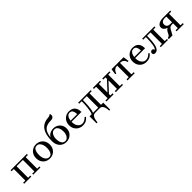

<svg xmlns="http://www.w3.org/2000/svg" viewBox="446 -2599 4653 4653"><g transform="rotate(-45 2773.0 -272.5)"><path d="M525 -430 519 -423V-41L525 -35H595V0H349V-35H418L424 -41V-423L418 -430H214L208 -423V-41L214 -35H283V0H38V-35H107L113 -41V-423L107 -430H38V-465H595V-430Z M914 -475Q979 -475 1032.5 -445.5Q1086 -416 1118 -361.5Q1150 -307 1150 -232Q1150 -157 1118 -102.5Q1086 -48 1032.5 -19Q979 10 914 10Q850 10 796.5 -19Q743 -48 711 -102.5Q679 -157 679 -232Q679 -307 711 -361.5Q743 -416 796.5 -445.5Q850 -475 914 -475ZM919 -25Q966 -25 993 -52Q1020 -79 1032 -125Q1044 -171 1044 -229Q1044 -292 1026 -339.5Q1008 -387 977.5 -413.5Q947 -440 909 -440Q864 -440 836 -413Q808 -386 796.5 -339.5Q785 -293 785 -236Q785 -173 803 -125.5Q821 -78 851.5 -51.5Q882 -25 919 -25Z M1479 10Q1415 10 1361.5 -20.5Q1308 -51 1276 -110Q1244 -169 1244 -255Q1244 -328 1253.5 -396.5Q1263 -465 1286 -523Q1309 -581 1348.5 -624.5Q1388 -668 1447 -694Q1506 -720 1588 -723Q1615 -725 1629 -731.5Q1643 -738 1647 -750H1676Q1685 -726 1683 -703.5Q1681 -681 1669 -664Q1657 -647 1634.5 -637Q1612 -627 1580 -627Q1494 -627 1439.5 -606Q1385 -585 1354 -546Q1323 -507 1307.5 -454.5Q1292 -402 1284 -341Q1303 -379 1334.5 -403Q1366 -427 1405 -438.5Q1444 -450 1484 -450Q1549 -450 1601 -421Q1653 -392 1684 -340.5Q1715 -289 1715 -220Q1715 -151 1683 -99.5Q1651 -48 1597.5 -19Q1544 10 1479 10ZM1477 -25Q1506 -25 1530.5 -40.5Q1555 -56 1572.5 -83Q1590 -110 1599.5 -144.5Q1609 -179 1609 -216Q1609 -274 1595.5 -319Q1582 -364 1554 -389.5Q1526 -415 1482 -415Q1452 -415 1427.5 -399.5Q1403 -384 1386 -357Q1369 -330 1359.5 -296Q1350 -262 1350 -224Q1350 -166 1363.5 -121Q1377 -76 1405.5 -50.5Q1434 -25 1477 -25Z M2044 10Q1981 10 1927.5 -19Q1874 -48 1841.5 -102.5Q1809 -157 1809 -232Q1809 -307 1841.5 -361.5Q1874 -416 1927.5 -445.5Q1981 -475 2044 -475Q2107 -475 2153 -450.5Q2199 -426 2224.5 -376Q2250 -326 2250 -250H1899V-285H2141Q2137 -360 2113.5 -400Q2090 -440 2038 -440Q1994 -440 1966.5 -413.5Q1939 -387 1925.5 -340Q1912 -293 1912 -232Q1912 -172 1932.5 -127Q1953 -82 1987.5 -57Q2022 -32 2064 -32Q2116 -32 2153.5 -56Q2191 -80 2218 -109L2245 -86Q2224 -61 2197.5 -39Q2171 -17 2134 -3.5Q2097 10 2044 10Z M2782 -429H2713L2707 -423V-41L2713 -35H2782V205H2749Q2747 144 2733.5 97.5Q2720 51 2694 25.5Q2668 0 2626 0H2471Q2429 0 2403 25.5Q2377 51 2364 97.5Q2351 144 2347 205H2314V-35H2386Q2401 -65 2411 -113Q2421 -161 2427 -217Q2433 -273 2435.5 -327Q2438 -381 2438 -423L2432 -429H2352V-464H2782ZM2606 -35 2612 -41V-423L2606 -429H2485L2479 -423Q2479 -390 2477.5 -340.5Q2476 -291 2471.5 -235Q2467 -179 2458 -126.5Q2449 -74 2433 -35Z M3028 -41 3034 -35H3103V0H2858V-35H2927L2933 -41V-423L2927 -430H2858V-465H3103V-430H3034L3028 -423ZM3349 -41 3355 -35H3425V0H3179V-35H3248L3254 -41V-423L3248 -430H3179V-465H3425V-430H3355L3349 -423ZM3254 -327 3028 -85V-137L3254 -379Z M3660 -430Q3624 -430 3595 -420Q3566 -410 3543.5 -384.5Q3521 -359 3506 -310L3476 -319L3498 -465H3909L3931 -319L3900 -310Q3879 -380 3842 -405Q3805 -430 3744 -430ZM3751 -446V-41L3757 -35H3827V0H3581V-35H3650L3656 -41V-446Z M4226 10Q4163 10 4109.5 -19Q4056 -48 4023.5 -102.5Q3991 -157 3991 -232Q3991 -307 4023.5 -361.5Q4056 -416 4109.5 -445.5Q4163 -475 4226 -475Q4289 -475 4335 -450.5Q4381 -426 4406.5 -376Q4432 -326 4432 -250H4081V-285H4323Q4319 -360 4295.5 -400Q4272 -440 4220 -440Q4176 -440 4148.5 -413.5Q4121 -387 4107.5 -340Q4094 -293 4094 -232Q4094 -172 4114.5 -127Q4135 -82 4169.5 -57Q4204 -32 4246 -32Q4298 -32 4335.5 -56Q4373 -80 4400 -109L4427 -86Q4406 -61 4379.5 -39Q4353 -17 4316 -3.5Q4279 10 4226 10Z M4897 -429 4891 -423V-41L4897 -35H4966V0H4720V-35H4790L4796 -41V-423L4790 -429H4684L4678 -423Q4678 -396 4677.5 -354Q4677 -312 4673.5 -263Q4670 -214 4661.5 -166Q4653 -118 4636 -78Q4619 -38 4591.5 -14Q4564 10 4523 10Q4494 10 4477 -6.5Q4460 -23 4460 -47Q4460 -70 4476.5 -87.5Q4493 -105 4518 -105Q4536 -105 4551.5 -94.5Q4567 -84 4572 -57Q4591 -73 4603 -105Q4615 -137 4621.5 -178Q4628 -219 4631.5 -263Q4635 -307 4636 -349Q4637 -391 4637 -423L4631 -429H4546V-464H4966V-429Z M5258 -198Q5209 -198 5163 -214.5Q5117 -231 5087 -261Q5057 -291 5057 -333Q5057 -379 5084 -407.5Q5111 -436 5154.5 -450.5Q5198 -465 5248 -465H5508V-430H5439L5433 -423V-41L5439 -35H5508V0H5263V-35H5332L5338 -41V-198ZM5279 -233H5338V-423L5332 -430H5279Q5229 -430 5196.5 -405Q5164 -380 5164 -333Q5164 -280 5196 -256.5Q5228 -233 5279 -233ZM5121 0H4996V-35Q5017 -39 5035 -48Q5053 -57 5069 -87L5103 -152Q5121 -183 5141.5 -198Q5162 -213 5193.5 -218Q5225 -223 5272 -223H5321V-198Q5300 -198 5277.5 -195Q5255 -192 5235 -181Q5215 -170 5201 -144Z"/></g></svg>

Font: Brygada 1918 Medium
Style: Regular
Weight: 500
Designer: Mateusz Machalski | Borys Kosmynka | Przemek Hoffer
Foundry: NIEPODLEGLA 2018
Version: Version 3.006